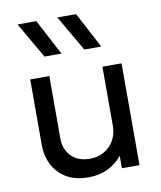

<svg xmlns="http://www.w3.org/2000/svg" viewBox="-86 -826 765 910"><g transform="rotate(-10 297.0 -371.0)"><path d="M267.5 15Q202 15 159.2 -11.5Q116.5 -38 95.5 -80.5Q74.5 -123 74.5 -171.5V-490H166.5V-191Q166.5 -137 199.2 -103.8Q232 -70.5 289.5 -70.5Q326.5 -70.5 356.5 -87.5Q386.5 -104.5 404.2 -135.2Q422 -166 422 -206.5V-490H514V0H429.5V-60Q399 -23 358.2 -4Q317.5 15 267.5 15ZM351.5 -585 252 -757H342.5L433 -585ZM160 -585 60.5 -757H151L241.5 -585Z"/></g></svg>

Font: Geologica Roman Light
Style: Regular
Weight: 300
Designer: Sindre Bremnes, Frode Helland
Foundry: Monokrom Skriftforlag AS
Version: Version 1.010;gftools[0.9.28]